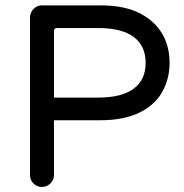

<svg xmlns="http://www.w3.org/2000/svg" viewBox="-20 -703 696 728"><path d="M93.8 -39.1V-636.7Q93.8 -655.3 106.9 -668.9Q120.1 -682.6 138.7 -682.6H361.3Q453.1 -682.6 512.7 -651.4Q567.4 -622.1 595.2 -574.7Q623 -527.3 623 -464.8Q623 -407.2 597.7 -359.4Q571.3 -307.6 511.2 -277.3Q451.2 -247.1 361.3 -247.1H184.6V-39.1Q184.6 -20.5 170.9 -7.3Q157.2 5.9 138.7 5.9Q120.1 5.9 106.9 -7.3Q93.8 -20.5 93.8 -39.1ZM532.2 -464.8Q532.2 -529.3 486.8 -563Q441.4 -596.7 352.5 -596.7H196.3Q184.6 -596.7 184.6 -585V-333H352.5Q441.4 -333 486.8 -366.7Q532.2 -400.4 532.2 -464.8Z"/></svg>

Font: KTXP_ComRound
Style: Medium
Weight: 500
Version: Version 1.01;May 16, 2022;FontCreator 13.0.0.2683 64-bit